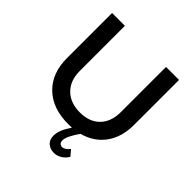

<svg xmlns="http://www.w3.org/2000/svg" viewBox="-235 -867 1235 1235"><g transform="rotate(45 382.5 -249.5)"><path d="M78.1 -290V-700.2H194.8V-290Q194.8 -202.1 245.8 -151.6Q296.9 -101.1 383.8 -101.1Q469.7 -101.1 519.3 -151.1Q568.8 -201.2 568.8 -290V-700.2H687V-290Q687 -180.2 633.5 -106.4Q580.1 -32.7 483.9 -6.8Q431.2 68.8 431.2 105Q431.2 119.6 439 128.4Q446.8 137.2 460 137.2Q484.4 137.2 509.8 105L543 144Q525.9 171.4 501 186.3Q476.1 201.2 448.2 201.2Q415.5 201.2 392.3 181.4Q369.1 161.6 369.1 123Q369.1 73.7 417 3.9Q405.8 4.9 382.8 4.9Q241.2 4.9 159.7 -74Q78.1 -152.8 78.1 -290Z"/></g></svg>

Font: Trueno
Style: Rg
Weight: 400
Designer: Julieta Ulanovsky
Foundry: Julieta Ulanovsky
Version: Version 3.001b